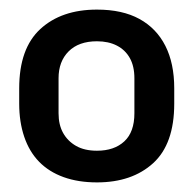

<svg xmlns="http://www.w3.org/2000/svg" viewBox="-20 -765 402 400"><path d="M182 -385Q143 -385 112.5 -396Q82 -407 61.5 -428Q41 -449 30.5 -480Q20 -511 20 -549V-581Q20 -664 64 -704.5Q108 -745 182 -745Q235 -745 270.5 -725.5Q306 -706 324.5 -669.5Q343 -633 343 -581V-549Q343 -465 299 -425Q255 -385 182 -385ZM182 -451Q218 -451 239 -470.5Q260 -490 260 -529V-602Q260 -627 250.5 -644Q241 -661 223.5 -670Q206 -679 182 -679Q144 -679 123 -658Q102 -637 102 -602V-529Q102 -505 111.5 -488Q121 -471 138.5 -461Q156 -451 182 -451Z"/></svg>

Font: Hubot Sans Condensed ExtraLight Medium
Style: Regular
Weight: 500
Version: Version 2.000